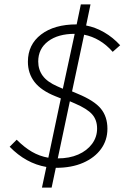

<svg xmlns="http://www.w3.org/2000/svg" viewBox="-20 -787 567 874"><path d="M171 67 191 -27Q98 -43 24 -119L56 -151Q91 -116 125.5 -96Q160 -76 200 -69L257 -339L232 -349Q167 -375 137 -414Q107 -453 107 -506Q107 -584 167 -630Q227 -676 329 -676L348 -767H392L372 -671Q414 -663 454 -640Q494 -617 527 -581L493 -551Q465 -583 432 -602.5Q399 -622 363 -629L308 -371L334 -360Q409 -329 439 -292.5Q469 -256 469 -201Q469 -149 440 -109Q411 -69 358.5 -46Q306 -23 234 -23L215 67ZM266 -383 320 -633Q244 -633 199 -599Q154 -565 154 -507Q154 -470 174.5 -442Q195 -414 241 -394ZM243 -66Q296 -66 336 -83.5Q376 -101 399 -132Q422 -163 422 -202Q422 -241 399.5 -266.5Q377 -292 321 -316L298 -326Z"/></svg>

Font: Red Hat Text
Style: Italic
Weight: 300
Italic angle: -12°
Designer: Pentagram, MCKL
Foundry: Pentagram, MCKL
Version: Version 1.023